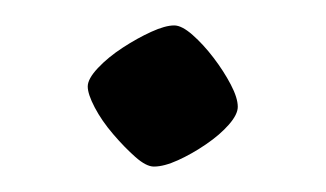

<svg xmlns="http://www.w3.org/2000/svg" viewBox="-20 -126 256 151"><path d="M101 5Q95 5 86.5 -2.5Q78 -10 69 -20.5Q60 -31 54.5 -41.5Q49 -52 49 -58Q49 -64 57 -72.5Q65 -81 76.5 -88.5Q88 -96 99 -101Q110 -106 117 -106Q123 -106 131.5 -98.5Q140 -91 148 -80.5Q156 -70 161.5 -59.5Q167 -49 167 -42Q167 -36 160 -28Q153 -20 142 -12.5Q131 -5 120 0Q109 5 101 5Z"/></svg>

Font: Texturina Medium 12pt Thin
Style: Regular
Weight: 250
Version: Version 1.002